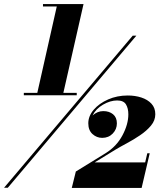

<svg xmlns="http://www.w3.org/2000/svg" viewBox="-37 -826 786 947"><path d="M80.5 -368H147L243 -794H175V-806H375L275.5 -368H341.5V-356H80.5ZM617.5 -650H635.5L1.5 100H-17ZM661.5 101H317L337 20L484 -70.5Q538 -104 567 -158.5Q596 -213 596 -262Q596 -292 584.2 -311.2Q572.5 -330.5 540.5 -330.5Q507 -330.5 471.2 -309.8Q435.5 -289 419.5 -256.5Q443.5 -278 472.5 -278Q501.5 -278 520.5 -262.5Q539.5 -247 539.5 -217.5Q539.5 -188.5 519 -167.2Q498.5 -146 467 -146Q440 -146 419.2 -164.8Q398.5 -183.5 398.5 -218Q398.5 -253.5 425.2 -284.8Q452 -316 496.2 -335.5Q540.5 -355 593 -355Q629.5 -355 660.2 -345Q691 -335 710 -314.5Q729 -294 729 -262.5Q729 -232 707.5 -206.2Q686 -180.5 653.8 -158.8Q621.5 -137 588.8 -119.5Q556 -102 533.5 -88.5L430 -25H679L689.5 -70H701.5Z"/></svg>

Font: Bodoni* 11pt Fatface
Style: Italic
Weight: 900
Italic angle: -13°
Version: Version 2.3